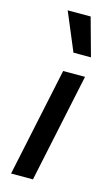

<svg xmlns="http://www.w3.org/2000/svg" viewBox="-119 -805 486 848"><g transform="rotate(15 124.0 -380.5)"><path d="M25 0 130 -497H230L125 0ZM153 -587 80 -761H185L233 -587Z"/></g></svg>

Font: Wix Madefor Text Medium
Style: Italic
Weight: 500
Italic angle: -12°
Designer: Dalton Maag Ltd
Foundry: Dalton Maag Ltd
Version: Version 3.100